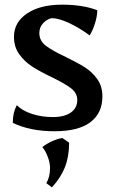

<svg xmlns="http://www.w3.org/2000/svg" viewBox="-20 -553 494 825"><path d="M35 -25Q35 -48 39 -65.5Q43 -83 52 -101Q76 -77 117.5 -63.5Q159 -50 207 -50Q257 -50 284.5 -69.5Q312 -89 312 -123Q312 -153 285.5 -173.5Q259 -194 201 -222Q149 -247 117.5 -267.5Q86 -288 63 -319.5Q40 -351 40 -395Q40 -457 96 -495Q152 -533 247 -533Q336 -533 398 -509Q398 -484 388 -452Q378 -420 365 -401Q322 -433 277 -454Q232 -475 202 -475Q182 -471 165.5 -453.5Q149 -436 149 -411Q149 -378 177 -356.5Q205 -335 263 -308Q314 -283 345 -263.5Q376 -244 398 -213Q420 -182 420 -139Q420 -67 368.5 -28Q317 11 214 11Q110 11 35 -25ZM179 234Q195 208 195 168Q195 147 185.5 121.5Q176 96 162 79Q179 65 203.5 54Q228 43 248 40L277 60Q277 120 259 165.5Q241 211 203 252Z"/></svg>

Font: Mirza Medium
Style: Regular
Weight: 500
Designer: Arabic design by Kourosh Beigpour, Latin design by Eduardo Tunni, engineering by Lasse Fister
Version: Version 1.0010g